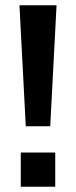

<svg xmlns="http://www.w3.org/2000/svg" viewBox="-20 -710 289 730"><path d="M54 -690H195L171 -230H78ZM59 -130H190V0H59Z"/></svg>

Font: D-DIN
Style: DIN-Bold
Weight: 700
Designer: Charles Nix
Foundry: Datto Inc.
Version: Version 1.00